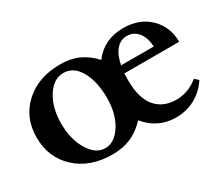

<svg xmlns="http://www.w3.org/2000/svg" viewBox="-91 -659 994 870"><g transform="rotate(-30 406.0 -223.5)"><path d="M287.1 12.2Q169.4 12.2 97.4 -54.4Q25.4 -121.1 25.4 -225.6Q25.4 -329.6 96.7 -395Q168 -460.4 283.2 -460.4Q336.9 -460.4 378.2 -441.9Q419.4 -423.3 455.1 -384.8Q511.7 -460 612.3 -460Q697.3 -460 749.5 -408.7Q801.8 -357.4 801.8 -279.3H515.1Q514.2 -256.8 514.2 -243.2Q514.2 -150.4 553 -104.2Q591.8 -58.1 660.2 -58.1Q723.6 -58.1 775.4 -100.6L794.4 -83.5Q765.1 -38.6 720 -13.7Q674.8 11.2 619.1 11.2Q524.9 11.2 462.9 -64Q425.8 -24.4 383.5 -6.1Q341.3 12.2 287.1 12.2ZM608.4 -420.9Q576.2 -420.9 553.2 -395Q530.3 -369.1 520.5 -318.4H691.4Q689 -365.7 666.7 -393.3Q644.5 -420.9 608.4 -420.9ZM271.5 -28.8Q321.3 -28.8 356.4 -84.7Q391.6 -140.6 391.6 -222.7Q391.6 -308.1 360.4 -363.8Q329.1 -419.4 276.4 -419.4Q223.6 -419.4 188.5 -363Q153.3 -306.6 153.3 -225.1Q153.3 -142.6 188 -85.7Q222.7 -28.8 271.5 -28.8Z"/></g></svg>

Font: Elstob 8pt SemiBold
Style: Regular
Weight: 600
Designer: Peter S. Baker
Version: Version 1.015